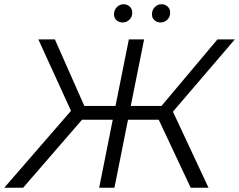

<svg xmlns="http://www.w3.org/2000/svg" viewBox="-50 -886 1128 906"><path d="M850 0 699 -321H554L490 0H418L482 -321H337L59 0H-30L285 -363L131 -700H209L348 -386H495L558 -700H630L567 -386H712L976 -700H1058L766 -359L934 0ZM707 -780Q691 -780 679 -790.5Q667 -801 667 -818Q667 -839 680.5 -852.5Q694 -866 712 -866Q729 -866 741 -855Q753 -844 753 -826Q753 -806 739.5 -793Q726 -780 707 -780ZM529 -780Q512 -780 500 -790.5Q488 -801 488 -818Q488 -839 501.5 -852.5Q515 -866 533 -866Q550 -866 562 -855Q574 -844 574 -826Q574 -806 560.5 -793Q547 -780 529 -780Z"/></svg>

Font: Montserrat
Style: Italic
Weight: 400
Italic angle: -11.3°
Designer: Julieta Ulanovsky
Foundry: Julieta Ulanovsky
Version: Version 9.000; ttfautohint (v1.8.4.7-5d5b)